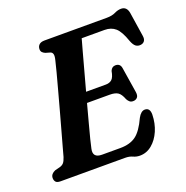

<svg xmlns="http://www.w3.org/2000/svg" viewBox="-131 -838 945 975"><g transform="rotate(-20 342.0 -351.0)"><path d="M386.5 0H39Q19.5 0 12.8 -8.2Q6 -16.5 6 -29Q6 -40.5 13.2 -49Q20.5 -57.5 32 -62L59.5 -69Q73 -73 80.5 -81.8Q88 -90.5 94.5 -110.5Q98 -123 107.2 -156.8Q116.5 -190.5 129.5 -237.2Q142.5 -284 156.8 -336Q171 -388 184.5 -437.8Q198 -487.5 208.5 -527Q219 -566.5 223.5 -587Q229 -608.5 226 -619Q223 -629.5 212.5 -632.5L188.5 -639.5Q180 -643 173.5 -649.2Q167 -655.5 167 -666.5Q167 -681.5 176.8 -690.8Q186.5 -700 206 -700H542.5Q571 -700 589.8 -709.2Q608.5 -718.5 626 -718.5Q656.5 -718.5 663 -683L683 -552Q686 -534 679.2 -524Q672.5 -514 658.5 -512Q643 -510 631.8 -518.2Q620.5 -526.5 611.5 -550Q592.5 -605.5 569.5 -625.8Q546.5 -646 511 -646H387.5Q380.5 -621.5 369.2 -580Q358 -538.5 344 -487.5Q330 -436.5 315.5 -383H422.5Q442.5 -383 455 -394Q467.5 -405 473.5 -438.5Q482 -458.5 501 -458.5Q527.5 -458.5 531 -431L552.5 -295Q555.5 -275 547 -265.8Q538.5 -256.5 525 -256.5Q513.5 -256 506 -262.2Q498.5 -268.5 493.5 -278Q482 -308.5 466.8 -318.2Q451.5 -328 423 -328H300.5Q286.5 -276 274.2 -229.8Q262 -183.5 253.2 -149.8Q244.5 -116 242 -102Q231.5 -55 282.5 -55H381.5Q433.5 -55 465.8 -78.5Q498 -102 527 -165.5Q543.5 -196 564.5 -196Q592 -196 592 -159.5Q591 -112 573.8 -72.2Q556.5 -32.5 527.5 -8.5Q498.5 15.5 462 15.5Q443 15.5 426.5 7.8Q410 0 386.5 0Z"/></g></svg>

Font: Fraunces 9pt Soft SemiBold
Style: Italic
Weight: 600
Italic angle: -16°
Version: Version 1.000;[b76b70a41]